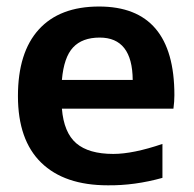

<svg xmlns="http://www.w3.org/2000/svg" viewBox="-20 -550 586 580"><path d="M167 -308.6H380.9Q379.9 -436.5 281.2 -436.5Q228.5 -436.5 200.7 -406.7Q172.9 -377 167 -308.6ZM167 -221.7Q172.9 -149.4 210.4 -117.2Q248 -85 322.3 -85Q381.8 -85 470.7 -115.2V-12.7Q386.7 10.7 305.7 9.8Q174.8 9.8 104.5 -58.6Q34.2 -127 34.2 -259.8Q34.2 -391.6 97.2 -460.9Q160.2 -530.3 279.3 -530.3Q506.8 -530.3 506.8 -262.7Q506.8 -243.2 503.9 -221.7Z"/></svg>

Font: Mgen+ 1c bold
Style: Bold
Weight: 700
Designer: [Source Han Sans]
Ryoko NISHIZUKA  (kana & ideographs); Paul D. Hunt (Latin, Greek & Cyrillic); Wenlong ZHANG  (bopomofo
Version: Version 1.059.20150602